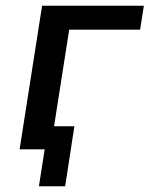

<svg xmlns="http://www.w3.org/2000/svg" viewBox="-20 -518 519 666"><path d="M115 128 135 0H54L66 -80H238L206 128ZM48 0 126 -498H479L466 -415H220L155 0Z"/></svg>

Font: Nunito Sans 7pt SemiCondensed SemiBold
Style: Italic
Weight: 600
Width: 4
Italic angle: -9°
Designer: Vernon Adams
Foundry: Vernon Adams
Version: Version 3.101;gftools[0.9.27]